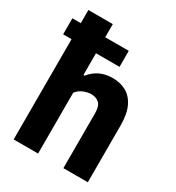

<svg xmlns="http://www.w3.org/2000/svg" viewBox="-191 -923 951 1038"><g transform="rotate(30 284.0 -404.0)"><path d="M54 0V-626H1.5V-726H54V-808H206.5V-726H353.5V-626H206.5V-490.5H214Q238.5 -522 273.5 -538.8Q308.5 -555.5 355 -555.5Q399.5 -555.5 436.5 -535.8Q473.5 -516 495.2 -471.5Q517 -427 517 -352V0H364.5V-341Q364.5 -387 345.8 -404.5Q327 -422 296 -422Q273 -422 248 -411.8Q223 -401.5 206.5 -379.5V0Z"/></g></svg>

Font: Encode Sans SmCnd
Style: Bold
Weight: 700
Width: 4
Designer: Multiple Designers
Foundry: Impallari Type
Version: Version 3.002; ttfautohint (v1.8.3) -l 8 -r 50 -G 200 -x 14 